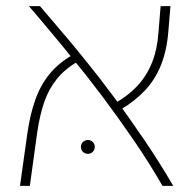

<svg xmlns="http://www.w3.org/2000/svg" viewBox="-20 -604 628 624"><path d="M508 0Q465 -75 414.5 -148.5Q364 -222 315 -287.5Q266 -353 226 -401Q196 -439 173 -466.5Q150 -494 132.5 -515Q115 -536 101 -552.5Q87 -569 74 -584H110Q128 -563 147 -540.5Q166 -518 193 -486.5Q220 -455 260 -405Q300 -356 349.5 -289.5Q399 -223 449.5 -148.5Q500 -74 543 0ZM45 0 69 -171Q78 -233 95 -280.5Q112 -328 141.5 -364Q171 -400 217 -426L233 -404Q191 -380 164.5 -347Q138 -314 123.5 -271.5Q109 -229 101 -174L77 0ZM372 -248 356 -270Q398 -294 427.5 -326Q457 -358 474 -400.5Q491 -443 495 -498L502 -584H534L527 -501Q522 -439 503 -392Q484 -345 451 -310Q418 -275 372 -248ZM266 -104Q256 -104 249.5 -110.5Q243 -117 243 -127Q243 -136 249.5 -142.5Q256 -149 266 -149Q275 -149 281.5 -142.5Q288 -136 288 -127Q288 -117 281.5 -110.5Q275 -104 266 -104Z"/></svg>

Font: Noto Sans Hebrew Light
Style: Regular
Weight: 100
Version: Version 3.000